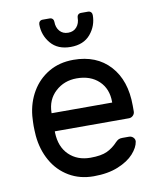

<svg xmlns="http://www.w3.org/2000/svg" viewBox="-84 -801 724 877"><g transform="rotate(-10 278.5 -362.5)"><path d="M49 0ZM511 -277V-250Q511 -239 503 -231Q495 -223 484 -223H140V-217Q142 -151 180.5 -113.5Q219 -76 280 -76Q330 -76 357.5 -89Q385 -102 407 -126Q415 -134 421.5 -137Q428 -140 439 -140H469Q481 -140 489 -132Q497 -124 496 -113Q492 -86 466.5 -57.5Q441 -29 393.5 -9.5Q346 10 280 10Q216 10 166 -19.5Q116 -49 86.5 -101Q57 -153 51 -218Q49 -248 49 -264Q49 -280 51 -310Q57 -372 86.5 -422Q116 -472 165.5 -501Q215 -530 280 -530Q387 -530 449 -462Q511 -394 511 -277ZM421 -307V-310Q421 -371 382.5 -407.5Q344 -444 280 -444Q222 -444 181.5 -407Q141 -370 140 -310V-307ZM174 -735H206Q215 -735 220 -729.5Q225 -724 225 -716Q225 -690 239.5 -673Q254 -656 279 -656Q304 -656 318.5 -673Q333 -690 333 -716Q333 -724 338 -729.5Q343 -735 352 -735H384Q393 -735 398 -729.5Q403 -724 403 -716Q403 -666 371 -628Q339 -590 279 -590Q219 -590 187 -628Q155 -666 155 -716Q155 -724 160 -729.5Q165 -735 174 -735Z"/></g></svg>

Font: Hezaedrus
Style: Regular
Weight: 400
Designer: Hubert & Fischer
Foundry: Hubert & Fischer
Version: Version 1.10;September 3, 2019;FontCreator 11.5.0.2425 64-bi